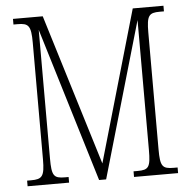

<svg xmlns="http://www.w3.org/2000/svg" viewBox="-51 -765 813 816"><g transform="rotate(-5 355.0 -357.0)"><path d="M34 0H211V-24H195C148 -24 139 -35 139 -109V-658L339 0H369L561 -663V-109C561 -35 553 -24 505 -24H488V0H676V-24H659C611 -24 602 -35 602 -108V-606C602 -679 612 -690 658 -690H676V-714H545L359 -69L161 -714H34V-690H52C98 -690 109 -679 109 -606V-108C109 -35 98 -24 51 -24H34Z"/></g></svg>

Font: Noto Serif Georgian ExtraCondensed ExtraLight
Style: Regular
Weight: 200
Width: 2
Designer: Monotype Design Team, Akaki Razmadze
Foundry: Google LLC
Version: Version 2.003